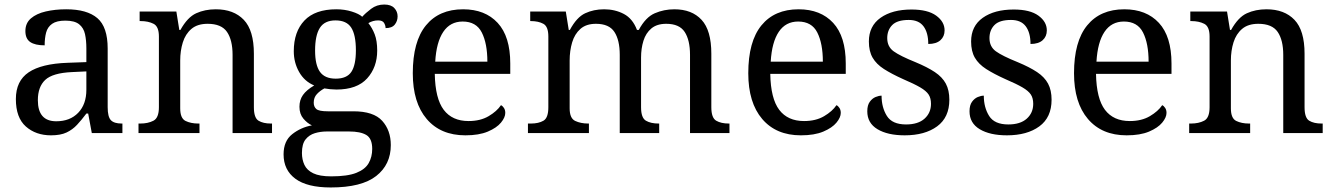

<svg xmlns="http://www.w3.org/2000/svg" viewBox="-20 -587 5883 847"><path d="M205 10Q138 10 94 -29Q50 -68 50 -150Q50 -230 106.5 -268Q163 -306 278 -310L361 -313V-373Q361 -409 355 -436.5Q349 -464 329 -480Q309 -496 268 -496Q230 -496 210 -482Q190 -468 183.5 -443.5Q177 -419 177 -387Q135 -387 113.5 -401.5Q92 -416 92 -450Q92 -485 116.5 -506Q141 -527 182 -536.5Q223 -546 272 -546Q364 -546 409.5 -507Q455 -468 455 -373V-114Q455 -72 469 -57Q483 -42 517 -42H520V0H385L369 -86H361Q340 -58 320 -36.5Q300 -15 273.5 -2.5Q247 10 205 10ZM228 -52Q289 -52 325 -89.5Q361 -127 361 -191V-272L297 -269Q212 -265 179.5 -234.5Q147 -204 147 -145Q147 -52 228 -52Z M591 0V-42H599Q633 -42 657 -54.5Q681 -67 681 -114V-426Q681 -470 657.5 -482Q634 -494 601 -494H596V-536H758L771 -455H776Q807 -511 845.5 -528.5Q884 -546 932 -546Q1011 -546 1055.5 -499.5Q1100 -453 1100 -350V-114Q1100 -67 1120.5 -54.5Q1141 -42 1175 -42H1180V0H1006V-345Q1006 -410 981.5 -446Q957 -482 896 -482Q851 -482 824.5 -459.5Q798 -437 786.5 -400Q775 -363 775 -320V-109Q775 -65 798.5 -53.5Q822 -42 855 -42H860V0Z M1439 240Q1335 240 1283 201.5Q1231 163 1231 94Q1231 35 1269 5Q1307 -25 1356 -34Q1336 -43 1318.5 -63.5Q1301 -84 1301 -116Q1301 -146 1316.5 -168Q1332 -190 1366 -210Q1323 -228 1299.5 -269.5Q1276 -311 1276 -361Q1276 -447 1323 -496.5Q1370 -546 1464 -546Q1500 -546 1532 -536Q1564 -526 1578 -513Q1592 -529 1617 -548Q1642 -567 1675 -567Q1705 -567 1719.5 -551.5Q1734 -536 1734 -515Q1734 -494 1721.5 -478.5Q1709 -463 1681 -463Q1681 -474 1674.5 -485.5Q1668 -497 1648 -497Q1625 -497 1605 -485Q1622 -464 1633 -435.5Q1644 -407 1644 -364Q1644 -290 1599.5 -241Q1555 -192 1464 -192Q1452 -192 1436.5 -193.5Q1421 -195 1411 -197Q1392 -187 1378 -172Q1364 -157 1364 -134Q1364 -116 1375.5 -106Q1387 -96 1426 -96H1539Q1628 -96 1666 -54Q1704 -12 1704 53Q1704 139 1639.5 189.5Q1575 240 1439 240ZM1461 -240Q1510 -240 1530 -270Q1550 -300 1550 -365Q1550 -433 1529.5 -465Q1509 -497 1460 -497Q1412 -497 1391 -464Q1370 -431 1370 -364Q1370 -300 1391.5 -270Q1413 -240 1461 -240ZM1441 191Q1513 191 1552 175.5Q1591 160 1606.5 132.5Q1622 105 1622 70Q1622 24 1596 8.5Q1570 -7 1520 -7H1422Q1394 -7 1369 0.5Q1344 8 1328 28Q1312 48 1312 88Q1312 117 1323 140.5Q1334 164 1362 177.5Q1390 191 1441 191Z M2033 10Q1924 10 1862.5 -62Q1801 -134 1801 -264Q1801 -404 1859 -475Q1917 -546 2023 -546Q2120 -546 2175.5 -486Q2231 -426 2231 -307V-261H1898Q1900 -152 1937.5 -102.5Q1975 -53 2047 -53Q2099 -53 2135.5 -74.5Q2172 -96 2190 -123Q2197 -120 2203 -111Q2209 -102 2209 -89Q2209 -69 2190 -46Q2171 -23 2132 -6.5Q2093 10 2033 10ZM2130 -315Q2130 -395 2105.5 -443.5Q2081 -492 2021 -492Q1966 -492 1935.5 -446.5Q1905 -401 1900 -315Z M2309 0V-42H2322Q2356 -42 2377.5 -54.5Q2399 -67 2399 -114V-426Q2399 -470 2377 -482Q2355 -494 2322 -494H2319V-536H2476L2489 -455H2494Q2524 -511 2561.5 -528.5Q2599 -546 2645 -546Q2693 -546 2732 -525.5Q2771 -505 2790 -455H2798Q2828 -511 2868.5 -528.5Q2909 -546 2955 -546Q3032 -546 3075 -499.5Q3118 -453 3118 -350V-114Q3118 -67 3139.5 -54.5Q3161 -42 3195 -42H3198V0H3024V-345Q3024 -410 3000.5 -446Q2977 -482 2919 -482Q2878 -482 2853.5 -461.5Q2829 -441 2818.5 -407Q2808 -373 2808 -333V-114Q2808 -67 2829.5 -54.5Q2851 -42 2885 -42H2888V0H2714V-345Q2714 -410 2690.5 -446Q2667 -482 2609 -482Q2566 -482 2540.5 -459.5Q2515 -437 2504 -400Q2493 -363 2493 -320V-109Q2493 -65 2517.5 -53.5Q2542 -42 2575 -42H2578V0Z M3513 10Q3404 10 3342.5 -62Q3281 -134 3281 -264Q3281 -404 3339 -475Q3397 -546 3503 -546Q3600 -546 3655.5 -486Q3711 -426 3711 -307V-261H3378Q3380 -152 3417.5 -102.5Q3455 -53 3527 -53Q3579 -53 3615.5 -74.5Q3652 -96 3670 -123Q3677 -120 3683 -111Q3689 -102 3689 -89Q3689 -69 3670 -46Q3651 -23 3612 -6.5Q3573 10 3513 10ZM3610 -315Q3610 -395 3585.5 -443.5Q3561 -492 3501 -492Q3446 -492 3415.5 -446.5Q3385 -401 3380 -315Z M3971 10Q3896 10 3851 -17Q3806 -44 3806 -96Q3806 -123 3817 -138Q3828 -153 3842.5 -159Q3857 -165 3869 -165Q3869 -113 3892.5 -75.5Q3916 -38 3977 -38Q4030 -38 4058.5 -63.5Q4087 -89 4087 -129Q4087 -154 4076.5 -170Q4066 -186 4039.5 -201.5Q4013 -217 3964 -238Q3913 -261 3879.5 -282.5Q3846 -304 3829.5 -332.5Q3813 -361 3813 -404Q3813 -472 3864.5 -508.5Q3916 -545 4001 -545Q4073 -545 4110 -518Q4147 -491 4147 -453Q4147 -426 4128.5 -409.5Q4110 -393 4075 -393Q4075 -443 4054 -471Q4033 -499 3989 -499Q3938 -499 3916 -476.5Q3894 -454 3894 -419Q3894 -381 3922.5 -360.5Q3951 -340 4018 -313Q4071 -291 4104 -269Q4137 -247 4152.5 -218Q4168 -189 4168 -147Q4168 -69 4114 -29.5Q4060 10 3971 10Z M4422 10Q4347 10 4302 -17Q4257 -44 4257 -96Q4257 -123 4268 -138Q4279 -153 4293.5 -159Q4308 -165 4320 -165Q4320 -113 4343.5 -75.5Q4367 -38 4428 -38Q4481 -38 4509.5 -63.5Q4538 -89 4538 -129Q4538 -154 4527.5 -170Q4517 -186 4490.5 -201.5Q4464 -217 4415 -238Q4364 -261 4330.5 -282.5Q4297 -304 4280.5 -332.5Q4264 -361 4264 -404Q4264 -472 4315.5 -508.5Q4367 -545 4452 -545Q4524 -545 4561 -518Q4598 -491 4598 -453Q4598 -426 4579.5 -409.5Q4561 -393 4526 -393Q4526 -443 4505 -471Q4484 -499 4440 -499Q4389 -499 4367 -476.5Q4345 -454 4345 -419Q4345 -381 4373.5 -360.5Q4402 -340 4469 -313Q4522 -291 4555 -269Q4588 -247 4603.5 -218Q4619 -189 4619 -147Q4619 -69 4565 -29.5Q4511 10 4422 10Z M4950 10Q4841 10 4779.5 -62Q4718 -134 4718 -264Q4718 -404 4776 -475Q4834 -546 4940 -546Q5037 -546 5092.5 -486Q5148 -426 5148 -307V-261H4815Q4817 -152 4854.5 -102.5Q4892 -53 4964 -53Q5016 -53 5052.5 -74.5Q5089 -96 5107 -123Q5114 -120 5120 -111Q5126 -102 5126 -89Q5126 -69 5107 -46Q5088 -23 5049 -6.5Q5010 10 4950 10ZM5047 -315Q5047 -395 5022.5 -443.5Q4998 -492 4938 -492Q4883 -492 4852.5 -446.5Q4822 -401 4817 -315Z M5226 0V-42H5234Q5268 -42 5292 -54.5Q5316 -67 5316 -114V-426Q5316 -470 5292.5 -482Q5269 -494 5236 -494H5231V-536H5393L5406 -455H5411Q5442 -511 5480.5 -528.5Q5519 -546 5567 -546Q5646 -546 5690.5 -499.5Q5735 -453 5735 -350V-114Q5735 -67 5755.5 -54.5Q5776 -42 5810 -42H5815V0H5641V-345Q5641 -410 5616.5 -446Q5592 -482 5531 -482Q5486 -482 5459.5 -459.5Q5433 -437 5421.5 -400Q5410 -363 5410 -320V-109Q5410 -65 5433.5 -53.5Q5457 -42 5490 -42H5495V0Z"/></svg>

Font: Noto Serif Dogra
Style: Regular
Weight: 400
Designer: Ek Type
Foundry: Ek Type
Version: Version 1.005